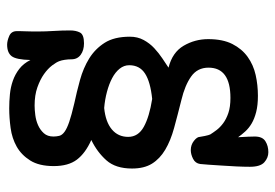

<svg xmlns="http://www.w3.org/2000/svg" viewBox="-140 -618 791 552"><g transform="rotate(90 256.0 -342.5)"><path d="M86 -320Q86 -342 95.5 -359.5Q105 -377 119 -390Q133 -403 148 -413Q163 -423 175 -431Q131 -442 112 -474.5Q93 -507 93 -545Q93 -587 107 -614.5Q121 -642 144 -658.5Q167 -675 196 -681.5Q225 -688 256 -688Q283 -688 302.5 -683Q322 -678 335.5 -670Q349 -662 358.5 -651.5Q368 -641 375 -631Q374 -644 373.5 -660Q373 -676 373 -679Q373 -701 386.5 -709.5Q400 -718 418 -718Q434 -718 447 -706.5Q460 -695 460 -665Q460 -648 459 -626.5Q458 -605 456.5 -584Q455 -563 454 -546Q453 -529 452 -522Q450 -508 437 -501.5Q424 -495 412 -495Q397 -495 385.5 -504Q374 -513 374 -521Q374 -523 371.5 -535Q369 -547 367 -551Q362 -559 354.5 -569Q347 -579 335 -588Q323 -597 305.5 -603Q288 -609 262 -609Q175 -609 175 -546Q175 -514 200.5 -496Q226 -478 268 -468Q312 -457 348.5 -447Q385 -437 411 -421.5Q437 -406 451 -383.5Q465 -361 465 -326Q465 -279 441.5 -252.5Q418 -226 383 -209Q421 -192 439.5 -167.5Q458 -143 458 -101Q458 -59 442 -33.5Q426 -8 402 5.5Q378 19 348.5 23Q319 27 292 27Q272 27 251.5 25Q231 23 212.5 16.5Q194 10 178.5 -2Q163 -14 153 -34Q152 7 142 20Q132 33 109 33Q98 33 84 27Q70 21 70 5Q70 4 70 -3.5Q70 -11 70.5 -20.5Q71 -30 71 -40.5Q71 -51 71 -57Q71 -77 69.5 -101Q68 -125 68 -148Q68 -165 74 -176.5Q80 -188 105 -188Q125 -188 138 -178.5Q151 -169 151 -152Q151 -142 152.5 -132.5Q154 -123 156 -118Q159 -109 168.5 -96.5Q178 -84 193.5 -73Q209 -62 231.5 -54Q254 -46 284 -46Q296 -46 311.5 -48Q327 -50 340.5 -56Q354 -62 363.5 -72.5Q373 -83 373 -100Q373 -109 371 -117Q369 -125 359.5 -132Q350 -139 331 -145.5Q312 -152 278 -160Q245 -167 210.5 -176.5Q176 -186 148.5 -203Q121 -220 103.5 -247.5Q86 -275 86 -320ZM168 -318Q168 -303 178 -290.5Q188 -278 205 -269Q222 -260 244.5 -254Q267 -248 291 -246Q331 -250 352.5 -268Q374 -286 374 -315Q374 -344 345 -360Q316 -376 265 -384Q216 -379 192 -363.5Q168 -348 168 -318Z"/></g></svg>

Font: Life Savers ExtraBold
Style: Regular
Weight: 800
Designer: Pablo Impallari, Rodrigo Fuenzalida, Brenda Gallo
Foundry: Pablo Impallari, Rodrigo Fuenzalida, Brenda Gallo
Version: Version 3.001; ttfautohint (v0.95) -l 8 -r 50 -G 200 -x 14 -